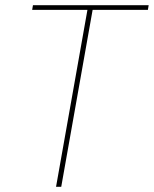

<svg xmlns="http://www.w3.org/2000/svg" viewBox="-20 -720 593 740"><path d="M196 0 317 -682H104L107 -700H553L550 -682H337L216 0Z"/></svg>

Font: DM Sans Thin
Style: Italic
Weight: 250
Italic angle: -10°
Designer: Colophon Foundry, Jonny Pinhorn
Foundry: Colophon Foundry
Version: Version 4.004;gftools[0.9.30]